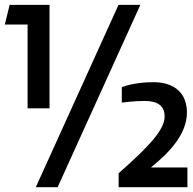

<svg xmlns="http://www.w3.org/2000/svg" viewBox="-24 -779 805 799"><path d="M125 0H215.8L560.1 -758.8H469.2ZM469.7 0H755.9V-82H605V-83C675.8 -140.1 753.9 -217.8 753.9 -311C753.9 -394 698.7 -437 614.7 -437C529.8 -437 482.9 -416 482.9 -416V-352.1C482.9 -352.1 532.7 -358.9 578.1 -358.9C632.8 -358.9 661.1 -337.9 661.1 -293.9C661.1 -240.2 598.1 -170.9 469.7 -58.1ZM90.8 -328.1H182.1V-758.8H16.1L-3.9 -676.8H90.8Z"/></svg>

Font: Doppio One
Style: Regular
Weight: 400
Designer: Szymon Celej
Foundry: Sorkin Type Co
Version: Version 1.002